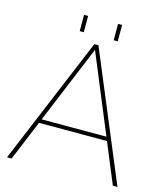

<svg xmlns="http://www.w3.org/2000/svg" viewBox="-125 -954 901 1048"><g transform="rotate(15 326.0 -430.0)"><path d="M612 0H638L338 -719V-720H314V-719L14 0H40L134 -227H518ZM143 -249 326 -691 509 -249ZM219 -768H242V-860H219ZM411 -768H434V-860H411Z"/></g></svg>

Font: Aspekta 50
Style: Regular
Weight: 50
Designer: Ivo Dolenc
Version: Version 2.000